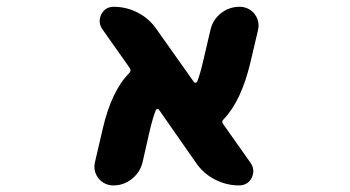

<svg xmlns="http://www.w3.org/2000/svg" viewBox="-20 -569 1040 571"><path d="M690.4 -17.6Q653.3 -17.6 619.1 -35.2Q585 -52.7 563.5 -84L453.1 -242.2Q451.2 -245.1 447.8 -244.6Q444.3 -244.1 443.4 -241.2Q434.6 -220.7 423.8 -173.8L404.3 -87.9Q397.5 -57.6 373 -37.6Q348.6 -17.6 317.4 -17.6Q290 -17.6 272.5 -39.1Q260.7 -54.7 260.7 -73.2Q260.7 -80.1 262.7 -87.9L285.2 -184.6Q311.5 -298.8 364.3 -351.6Q371.1 -358.4 366.2 -366.2L284.2 -482.4Q276.4 -494.1 276.4 -505.9Q276.4 -515.6 281.2 -526.4Q293 -548.8 318.4 -548.8Q356.4 -548.8 390.1 -531.2Q423.8 -513.7 445.3 -482.4L556.6 -325.2Q558.6 -322.3 561.5 -322.8Q564.5 -323.2 566.4 -326.2Q575.2 -347.7 585.9 -394.5L605.5 -478.5Q612.3 -509.8 636.7 -529.3Q661.1 -548.8 692.4 -548.8Q719.7 -548.8 737.3 -527.3Q749 -511.7 749 -493.2Q749 -486.3 747.1 -478.5L724.6 -382.8Q697.3 -268.6 645.5 -214.8Q637.7 -208 643.6 -200.2L725.6 -84Q733.4 -72.3 733.4 -60.5Q733.4 -50.8 728.5 -40Q716.8 -17.6 690.4 -17.6Z"/></svg>

Font: Rounded-X Mgen+ 2m bold
Style: Bold
Weight: 700
Designer: [Source Han Sans]
Ryoko NISHIZUKA  (kana & ideographs); Paul D. Hunt (Latin, Greek & Cyrillic); Wenlong ZHANG  (bopomofo
Version: Version 1.059.20150602